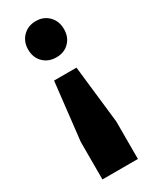

<svg xmlns="http://www.w3.org/2000/svg" viewBox="-186 -593 631 794"><g transform="rotate(-30 129.0 -195.5)"><path d="M139.2 -547.9Q176.3 -547.9 200.2 -523.4Q224.1 -499 224.1 -460.9Q224.1 -422.9 200.4 -398.9Q176.8 -375 139.2 -375Q101.6 -375 77.4 -398.9Q53.2 -422.9 53.2 -460.9Q53.2 -499 77.4 -523.4Q101.6 -547.9 139.2 -547.9ZM220.2 157.2H50.8V-22L82 -296.9H189L220.2 -22Z"/></g></svg>

Font: Montserrat-Arabic
Style: Bold
Weight: 700
Designer: Mohamed Gaber
Foundry: Kief Type Foundry
Version: Version 5.008;PS 005.008;hotconv 1.0.88;makeotf.lib2.5.64775